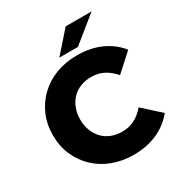

<svg xmlns="http://www.w3.org/2000/svg" viewBox="-209 -1057 1148 1219"><g transform="rotate(-30 365.0 -447.5)"><path d="M419 14Q336 14 265.5 -12.5Q195 -39 143.5 -88Q92 -137 63 -203.5Q34 -270 34 -350Q34 -430 63 -496.5Q92 -563 143.5 -612Q195 -661 265.5 -687.5Q336 -714 419 -714Q516 -714 592.5 -680Q669 -646 720 -582L594 -468Q560 -508 519.5 -529Q479 -550 429 -550Q386 -550 350 -536Q314 -522 288.5 -495.5Q263 -469 248.5 -432Q234 -395 234 -350Q234 -305 248.5 -268Q263 -231 288.5 -204.5Q314 -178 350 -164Q386 -150 429 -150Q479 -150 519.5 -171Q560 -192 594 -232L720 -118Q669 -55 592.5 -20.5Q516 14 419 14ZM316 -757 450 -909H640L452 -757Z"/></g></svg>

Font: Montserrat Thin ExtraBold
Style: Regular
Weight: 800
Version: Version 9.000